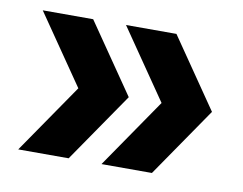

<svg xmlns="http://www.w3.org/2000/svg" viewBox="-51 -505 629 498"><g transform="rotate(10 263.5 -256.0)"><path d="M157.2 -73.2H24.4L150.4 -256.3L24.4 -439.5H157.2L283.2 -256.3ZM376.5 -73.2H243.7L369.6 -256.3L243.7 -439.5H376.5L502.4 -256.3Z"/></g></svg>

Font: Voltera
Style: Bold
Weight: 700
Designer: Bernd Montag
Version: Version 1.301